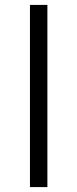

<svg xmlns="http://www.w3.org/2000/svg" viewBox="-20 -762 314 782"><path d="M173 0V-742H102V0Z"/></svg>

Font: Montserrat Z
Style: Regular
Weight: 400
Designer: Julieta Ulanovsky
Foundry: Julieta Ulanovsky
Version: Version 8.000